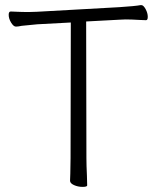

<svg xmlns="http://www.w3.org/2000/svg" viewBox="-20 -725 617 751"><path d="M65 -624Q51 -621 43 -621H42Q33 -621 23.5 -636.5Q14 -652 14 -667Q14 -680 22 -680Q29 -680 46.5 -679Q64 -678 93 -678L125 -679L447 -697Q509 -701 530 -705H533Q541 -705 549.5 -689.5Q558 -674 558 -659Q558 -646 551 -646Q537 -646 526 -647Q494 -649 471 -649L448 -648L317 -641L318 -106Q318 -80 320 -38L321 0Q321 6 303 6Q285 6 269.5 -1Q254 -8 254 -18Q254 -34 255 -46L256 -107L257 -637L126 -630Q111 -629 65 -624Z"/></svg>

Font: JyunsaiKaai Light
Style: Regular
Weight: 300
Designer: Fontworks Inc.
Version: Version 0.030;April 7, 2024;FontCreator 14.0.0.2901 64-bit